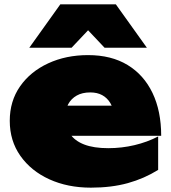

<svg xmlns="http://www.w3.org/2000/svg" viewBox="-20 -847 790 885"><path d="M399 18Q292 18 207.5 -20.5Q123 -59 74 -128.5Q25 -198 25 -290Q25 -381 72.5 -449Q120 -517 202 -555Q284 -593 386 -593Q493 -593 568 -547.5Q643 -502 683 -418.5Q723 -335 723 -221H233V-360H575L507 -313Q503 -348 488.5 -372Q474 -396 451 -408.5Q428 -421 396 -421Q359 -421 333.5 -406.5Q308 -392 294.5 -367Q281 -342 281 -311Q281 -263 302.5 -230.5Q324 -198 368 -181Q412 -164 479 -164Q541 -164 600 -178Q659 -192 709 -218V-64Q645 -24 569.5 -3Q494 18 399 18ZM258 -827H514L657 -627H462L326 -771H446L310 -627H115Z"/></svg>

Font: Unbounded Black
Style: Regular
Weight: 900
Designer: Luke Prowse, Jean-Baptiste Morizot, Fátima Lázaro, Florian Runge
Foundry: NaN
Version: Version 1.701;gftools[0.9.28.dev5+ged2979d]